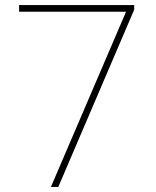

<svg xmlns="http://www.w3.org/2000/svg" viewBox="-20 -800 612 754"><path d="M180 -66H209L507 -762V-780H55V-754H475Z"/></svg>

Font: Noto Sans Malayalam UI Thin
Style: Regular
Weight: 100
Designer: Jelle Bosma - Monotype Design Team
Foundry: Monotype Imaging Inc.
Version: Version 2.104